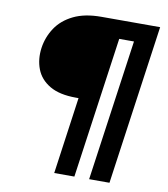

<svg xmlns="http://www.w3.org/2000/svg" viewBox="-88 -774 828 948"><g transform="rotate(10 326.5 -300.0)"><path d="M248 100 302 -285H289Q206 -285 157 -314Q108 -343 89.5 -391.5Q71 -440 79 -498Q87 -553 117.5 -599Q148 -645 204 -672.5Q260 -700 343 -700H638L525 100H423L523 -608H449L349 100Z"/></g></svg>

Font: Host Grotesk Light SemiBold
Style: Italic
Weight: 600
Italic angle: -8°
Version: Version 1.003